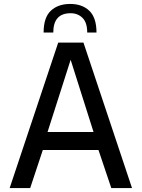

<svg xmlns="http://www.w3.org/2000/svg" viewBox="-20 -953 718 973"><path d="M275 -737H403L649 0H544L479 -193H197L133 0H29ZM454 -284 338 -650 221 -284ZM469 -788H422Q422 -839 398 -862.5Q374 -886 338 -886Q250 -886 250 -788H201Q201 -864 237.5 -898.5Q274 -933 336 -933Q397 -933 433 -898Q469 -863 469 -788Z"/></svg>

Font: Exo Medium
Style: Regular
Weight: 500
Designer: Natanael Gama
Foundry: Natanael Gama
Version: Version 1.500; ttfautohint (v1.6)